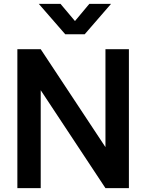

<svg xmlns="http://www.w3.org/2000/svg" viewBox="-20 -975 758 995"><path d="M181 -955H293.5L368.5 -866L443 -955H555.5L419 -797.5H318ZM70 0V-720H191L526.5 -212.5V-720H648V0H526.5L191 -507.5V0Z"/></svg>

Font: Vela Sans Bd
Style: Bold
Weight: 700
Designer: Principal design: Mikhail Sharanda - project Manrope.
Design modification: Ravid Balaliev
Foundry: Mikhail Sharanda
Version: Version 1.001